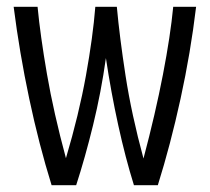

<svg xmlns="http://www.w3.org/2000/svg" viewBox="-20 -542 614 562"><path d="M131 0Q94 -119 65.5 -253.5Q37 -388 20 -522H90Q98 -438 117.5 -325Q137 -212 173 -79Q211 -207 231.5 -320.5Q252 -434 259 -522H322Q330 -434 347.5 -320.5Q365 -207 400 -78Q435 -210 457 -324Q479 -438 487 -522H554Q538 -388 508.5 -253Q479 -118 442 0H372Q347 -80 326 -176Q305 -272 290 -372Q276 -272 252.5 -176Q229 -80 203 0Z"/></svg>

Font: Ubuntu Sans Condensed
Style: Regular
Weight: 400
Width: 3
Designer: Dalton Maag Ltd
Foundry: Dalton Maag Ltd
Version: Version 1.006; ttfautohint (v1.8.4.7-5d5b)